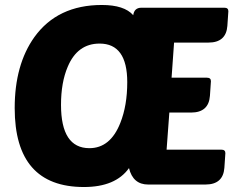

<svg xmlns="http://www.w3.org/2000/svg" viewBox="-20 -741 961 771"><path d="M575 0Q514 0 498 -66Q444 10 317 10Q39 10 39 -307Q39 -481 118 -592Q211 -721 389 -721Q479 -721 515 -680Q519 -710 548 -710H881Q897 -710 897 -696L893 -637Q888 -570 817 -570H679L669 -429H811Q827 -429 827 -415L823 -356Q818 -289 747 -289H660L649 -140H869Q885 -140 885 -126L881 -67Q876 0 805 0ZM252 -473Q225 -410 225 -320Q225 -146 339 -146Q423 -146 463 -247Q491 -317 491 -411Q491 -566 380 -566Q291 -566 252 -473Z"/></svg>

Font: PoetsenOne
Style: Regular
Weight: 400
Designer: Rodrigo Fuenzalida, Pablo Impallari
Foundry: Pablo Impallari, Rodrigo Fuenzalida
Version: Version 1.000